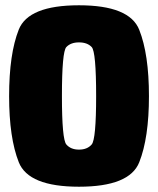

<svg xmlns="http://www.w3.org/2000/svg" viewBox="-20 -702 599 727"><path d="M279 5Q470.5 5 507.2 -87.5Q544 -180 544 -338Q544 -496.5 507.2 -589.2Q470.5 -682 279 -682Q87.5 -682 51 -589.8Q14.5 -497.5 14.5 -338Q14.5 -180 51.2 -87.5Q88 5 279 5ZM279 -135.5Q248 -135.5 231.2 -155Q214.5 -174.5 214.5 -338Q214.5 -506 231.2 -523.8Q248 -541.5 279 -541.5Q310.5 -541.5 327.2 -523.8Q344 -506 344 -338Q344 -174.5 327.2 -155Q310.5 -135.5 279 -135.5Z"/></svg>

Font: Anybody Condensed Black
Style: Regular
Weight: 900
Width: 3
Designer: Tyler Finck
Foundry: Etcetera Type Company
Version: Version 1.113;gftools[0.9.25]